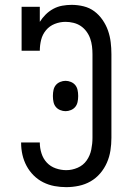

<svg xmlns="http://www.w3.org/2000/svg" viewBox="-20 -763 540 791"><path d="M253 8Q228 8 204 3.5Q180 -1 158 -12Q136 -23 118.5 -40.5Q101 -58 89.5 -79.5Q78 -101 72.5 -125Q67 -149 67 -174Q67 -174 67 -175Q67 -176 67 -176H144Q144 -176 144 -175.5Q144 -175 144 -175Q144 -153 151 -131Q158 -109 173 -93Q188 -77 209.5 -69.5Q231 -62 253 -62Q277 -62 300 -72Q323 -82 337 -102Q351 -122 356 -146.5Q361 -171 361 -195V-540Q361 -556 359 -572.5Q357 -589 351.5 -604.5Q346 -620 336 -633.5Q326 -647 312.5 -656Q299 -665 282.5 -669Q266 -673 250 -673Q227 -673 205.5 -664.5Q184 -656 169.5 -638.5Q155 -621 149.5 -599Q144 -577 144 -554H69V-735H144V-673Q154 -689 168 -703Q182 -717 199.5 -726.5Q217 -736 236.5 -739.5Q256 -743 275 -743Q300 -743 324.5 -737Q349 -731 368.5 -716.5Q388 -702 402.5 -681Q417 -660 425 -637Q433 -614 436 -589.5Q439 -565 439 -540V-195Q439 -169 435 -143Q431 -117 420.5 -93Q410 -69 393 -49Q376 -29 353.5 -16Q331 -3 305 2.5Q279 8 253 8ZM250 -305Q239 -305 228 -309.5Q217 -314 210 -322.5Q203 -331 200.5 -342.5Q198 -354 198 -365V-370Q198 -381 200.5 -392.5Q203 -404 210 -412.5Q217 -421 228 -425.5Q239 -430 250 -430Q261 -430 272 -425.5Q283 -421 290 -412.5Q297 -404 299.5 -392.5Q302 -381 302 -370V-365Q302 -354 299.5 -342.5Q297 -331 290 -322.5Q283 -314 272 -309.5Q261 -305 250 -305Z"/></svg>

Font: Iosevka Slab
Style: Regular
Weight: 400
Monospace: yes
Designer: Belleve Invis
Foundry: Belleve Invis
Version: Version 11.2.4; ttfautohint (v1.8.3)